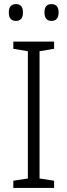

<svg xmlns="http://www.w3.org/2000/svg" viewBox="-20 -917 329 937"><path d="M244 0H45V-35L116 -46V-667L45 -679V-714H244V-679L173 -667V-46L244 -35ZM23 -856Q23 -897 58 -897Q92 -897 92 -856Q92 -815 58 -815Q23 -815 23 -856ZM197 -857Q197 -897 231 -897Q266 -897 266 -857Q266 -815 231 -815Q197 -815 197 -857Z"/></svg>

Font: Noto Sans Thai Looped SemiCondensed Light
Style: Regular
Weight: 300
Width: 4
Designer: Sasikarn Vongin, Ben Mitchell
Foundry: The Fontpad Ltd
Version: Version 1.001; ttfautohint (v1.8.4.7-5d5b)